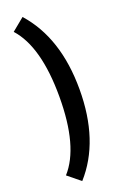

<svg xmlns="http://www.w3.org/2000/svg" viewBox="-197 -829 742 1170"><g transform="rotate(-20 174.0 -244.0)"><path d="M119.1 287.6 37.6 221.2Q164.1 81.1 164.1 -244.1Q164.1 -569.3 37.6 -709.5L119.1 -776.4Q294.9 -579.1 294.9 -244.1Q294.9 91.3 119.1 287.6Z"/></g></svg>

Font: Estedad-FD Bold
Style: Regular
Weight: 700
Designer: Amin Abedi
Version: Version 7.3